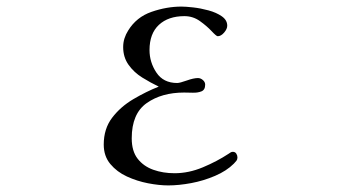

<svg xmlns="http://www.w3.org/2000/svg" viewBox="-20 -562 1040 583"><path d="M701 -84Q701 -78 698 -74Q695 -70 690 -65Q668 -43 633 -28Q598 -13 560.5 -6Q523 1 491 1Q463 1 429.5 -5.5Q396 -12 365.5 -26Q335 -40 315 -64Q295 -88 295 -123Q295 -171 320.5 -204.5Q346 -238 385 -261Q424 -284 462 -299Q437 -311 412 -326.5Q387 -342 370.5 -365Q354 -388 354 -419Q354 -433 358 -445.5Q362 -458 369 -469Q394 -510 440 -526Q486 -542 531 -542Q544 -542 566.5 -539.5Q589 -537 613 -530.5Q637 -524 653.5 -512.5Q670 -501 670 -484Q670 -474 660.5 -463Q651 -452 641 -452Q637 -452 622.5 -467.5Q608 -483 587 -498Q566 -513 540 -513Q491 -513 462.5 -486.5Q434 -460 434 -410Q434 -373 455 -341.5Q476 -310 518 -310Q526 -310 547 -317.5Q568 -325 581 -325Q589 -325 596 -319Q603 -313 603 -305Q603 -289 591.5 -284.5Q580 -280 565 -280.5Q550 -281 539 -281Q471 -281 425.5 -249Q380 -217 380 -142Q380 -103 398 -80Q416 -57 445.5 -46.5Q475 -36 510 -36Q553 -36 596 -54Q639 -72 674 -95Q677 -97 680 -99Q683 -101 687 -101Q694 -101 697.5 -95.5Q701 -90 701 -84Z"/></svg>

Font: Kaisei Tokumin
Style: Regular
Weight: 400
Designer: Font-Kai, 金井和夫
Foundry: KAZUO KANAI
Version: Version 5.003